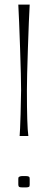

<svg xmlns="http://www.w3.org/2000/svg" viewBox="-20 -820 210 840"><path d="M109.9 -37.6V-12.7Q109.9 -7.3 109.1 -5.1Q108.4 -2.9 104.2 -1.5Q100.1 0 90.8 0H79.1Q66.9 0 63.5 -2.7Q60.1 -5.4 60.1 -12.7V-37.6Q60.1 -41.5 60.8 -43.5Q61.5 -45.4 65.9 -47.6Q70.3 -49.8 79.1 -49.8H90.8Q100.1 -49.8 104.2 -48.1Q108.4 -46.4 109.1 -44.2Q109.9 -42 109.9 -37.6ZM109.9 -799.8Q106.4 -739.3 102.1 -608.6Q97.7 -478 97.7 -424.8Q97.7 -271.5 104 -225.1H65.9Q67.9 -246.1 70.1 -320.8Q72.3 -395.5 72.3 -424.8Q72.3 -478 67.9 -607.9Q63.5 -737.8 60.1 -799.8Z"/></svg>

Font: Reswysokr
Style: Regular
Weight: 500
Version: Version 0.984